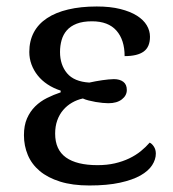

<svg xmlns="http://www.w3.org/2000/svg" viewBox="-20 -565 536 595"><path d="M166 -403.8Q166 -364.3 187.7 -338.1Q209.5 -312 256.8 -309.1Q265.6 -311 275.9 -313Q286.1 -314.9 296.4 -316.4Q306.6 -317.9 316.2 -318.8Q325.7 -319.8 333 -319.8Q351.1 -319.8 362.1 -311.5Q373 -303.2 373 -286.1Q373 -269 357.7 -257.1Q342.3 -245.1 315.9 -245.1Q308.6 -245.1 298.1 -246.1Q287.6 -247.1 276.4 -249Q265.1 -251 254.6 -253.7Q244.1 -256.3 236.8 -259.8Q218.8 -255.9 203.1 -246.8Q187.5 -237.8 175.8 -224.1Q164.1 -210.4 157.5 -192.1Q150.9 -173.8 150.9 -150.9Q150.9 -101.1 184.3 -77.1Q217.8 -53.2 282.2 -53.2Q311.5 -53.2 335.9 -58.8Q360.4 -64.5 380.6 -74.2Q400.9 -84 416.5 -96.7Q432.1 -109.4 443.8 -123Q450.7 -120.1 456.8 -110.8Q462.9 -101.6 462.9 -88.9Q462.9 -70.8 451.4 -53Q439.9 -35.2 415.3 -21.2Q390.6 -7.3 351.6 1.2Q312.5 9.8 256.8 9.8Q204.6 9.8 166.3 -2.2Q127.9 -14.2 103 -35.2Q78.1 -56.2 66.2 -84.7Q54.2 -113.3 54.2 -146Q54.2 -176.3 63.7 -198Q73.2 -219.7 89.1 -235.4Q105 -251 125.5 -261.2Q146 -271.5 168 -278.8V-284.2Q145.5 -291.5 127.4 -303.5Q109.4 -315.4 96.9 -331.1Q84.5 -346.7 77.6 -365.2Q70.8 -383.8 70.8 -403.8Q70.8 -438 84.7 -464.4Q98.6 -490.7 125.5 -508.5Q152.3 -526.4 191.2 -535.6Q230 -544.9 279.8 -544.9Q321.8 -544.9 352.8 -537.1Q383.8 -529.3 404.3 -516.4Q424.8 -503.4 434.8 -486.6Q444.8 -469.7 444.8 -451.2Q444.8 -419.4 425.3 -405.3Q405.8 -391.1 366.2 -391.1Q366.2 -441.4 340.8 -470.2Q315.4 -499 265.1 -499Q236.8 -499 217.5 -491.5Q198.2 -483.9 187 -470.9Q175.8 -458 170.9 -440.7Q166 -423.3 166 -403.8Z"/></svg>

Font: Droid Serif
Style: Regular
Weight: 400
Designer: Monotype Design team
Foundry: Monotype Imaging Inc.
Version: Version 1.03